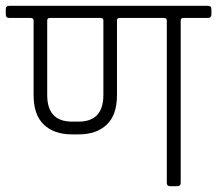

<svg xmlns="http://www.w3.org/2000/svg" viewBox="-34 -643 750 663"><path d="M313 -581H139Q129 -581 129 -572V-315Q129 -223 215 -223H237Q323 -223 323 -315V-572Q323 -581 313 -581ZM532 -581H378Q370 -581 370 -572V-315Q370 -246 334.5 -212.5Q299 -179 238 -179H214Q153 -179 117.5 -212.5Q82 -246 82 -315V-572Q82 -581 72 -581H-2Q-14 -581 -14 -593V-612Q-14 -623 -2 -623H683Q696 -623 696 -612V-593Q696 -581 683 -581H599Q590 -581 590 -572V-12Q590 0 578 0H553Q542 0 542 -12V-572Q542 -581 532 -581Z"/></svg>

Font: Rajdhani
Style: Regular
Weight: 400
Designer: Satya Rajpurohit, Jyotish Sonowal
Foundry: Indian Type Foundry
Version: Version 1.201 February 1, 2022